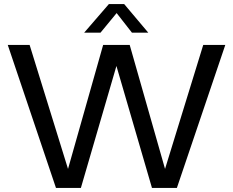

<svg xmlns="http://www.w3.org/2000/svg" viewBox="-20 -920 1140 940"><path d="M1083 -700 846 0H724L550 -597L376 0H254L18 -700H125L313 -93L485 -700H615L788 -93L975 -700ZM706 -760H626L551 -856L472 -760H392L513 -900H588Z"/></svg>

Font: Goli
Style: Regular
Weight: 400
Designer: jaikishan Patel
Foundry: MagicType
Version: Version 1.000